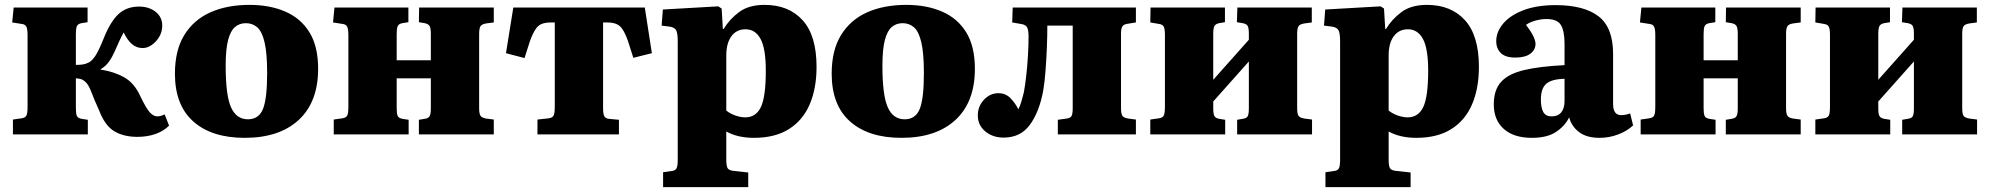

<svg xmlns="http://www.w3.org/2000/svg" viewBox="-20 -551 8153 787"><path d="M543 10Q487 10 448.5 -13Q410 -36 386 -99Q366 -143 354 -175Q342 -207 327 -218Q319 -225 311 -227Q303 -229 291 -230V-108Q291 -85 295 -76Q299 -67 314 -64L340 -60V0H33V-61L68 -66Q83 -68 88 -77Q93 -86 93 -113V-407Q93 -433 87.5 -442.5Q82 -452 68 -453L30 -459L36 -520H339V-460L314 -456Q299 -453 295 -443.5Q291 -434 291 -411V-285Q305 -285 317.5 -286.5Q330 -288 342 -294Q356 -300 370.5 -321.5Q385 -343 406 -396Q433 -463 466 -493.5Q499 -524 550 -524Q591 -524 618 -502.5Q645 -481 645 -446Q645 -421 633 -400.5Q621 -380 602.5 -367Q584 -354 565 -354Q539 -354 520 -371Q501 -388 487 -418Q478 -402 469 -382.5Q460 -363 451 -342Q440 -317 426.5 -298Q413 -279 392 -267V-266Q449 -257 490 -233.5Q531 -210 555 -157Q579 -107 594 -90.5Q609 -74 625 -74Q638 -74 655 -82L673 -36Q650 -13 616.5 -1.5Q583 10 543 10Z M983 14Q848 14 772.5 -53Q697 -120 697 -249Q697 -345 735.5 -407.5Q774 -470 842.5 -500.5Q911 -531 1003 -531Q1086 -531 1149.5 -503.5Q1213 -476 1248.5 -418.5Q1284 -361 1284 -269Q1284 -133 1204.5 -59.5Q1125 14 983 14ZM996 -62Q1041 -62 1058 -104.5Q1075 -147 1075 -251Q1075 -333 1064.5 -377.5Q1054 -422 1034.5 -439Q1015 -456 988 -456Q962 -456 943.5 -440.5Q925 -425 915 -387Q905 -349 905 -281Q905 -160 927 -111Q949 -62 996 -62Z M1348 0V-61L1383 -66Q1398 -68 1403 -77Q1408 -86 1408 -113V-407Q1408 -433 1402.5 -442.5Q1397 -452 1383 -453L1345 -459L1351 -520H1654V-460L1629 -456Q1614 -453 1610 -443.5Q1606 -434 1606 -411V-304H1746V-413Q1746 -435 1741 -444Q1736 -453 1721 -456L1697 -460L1698 -520H2004V-459L1973 -455Q1955 -452 1949.5 -443.5Q1944 -435 1944 -412V-107Q1944 -85 1949.5 -76.5Q1955 -68 1973 -65L2004 -61V0H1697V-60L1721 -64Q1736 -66 1741 -75Q1746 -84 1746 -107V-230H1606V-108Q1606 -85 1610 -76Q1614 -67 1629 -64L1655 -60V0Z M2183 0V-61L2229 -66Q2244 -68 2249 -77Q2254 -86 2254 -113V-459H2237Q2203 -459 2186 -444Q2169 -429 2152 -382L2130 -313L2054 -333L2084 -520H2623L2652 -333L2576 -314L2554 -383Q2538 -429 2520.5 -444Q2503 -459 2469 -459H2452V-108Q2452 -85 2456.5 -75.5Q2461 -66 2475 -64L2517 -60V0Z M2698 216V155L2732 150Q2747 149 2752.5 140Q2758 131 2758 104V-381Q2758 -415 2751.5 -427Q2745 -439 2724 -442L2692 -446L2697 -512L2924 -525L2938 -516L2943 -432H2946Q2970 -472 3009.5 -501.5Q3049 -531 3114 -531Q3213 -531 3270 -468Q3327 -405 3327 -277Q3327 -189 3299 -123.5Q3271 -58 3214 -22Q3157 14 3070 14Q3004 14 2957 -12V104Q2957 129 2962.5 138.5Q2968 148 2991 150L3047 156V216ZM3035 -70Q3079 -70 3099 -112.5Q3119 -155 3119 -261Q3119 -352 3097.5 -391.5Q3076 -431 3036 -431Q2999 -431 2978 -402.5Q2957 -374 2957 -323V-98Q2971 -86 2993 -78Q3015 -70 3035 -70Z M3675 14Q3540 14 3464.5 -53Q3389 -120 3389 -249Q3389 -345 3427.5 -407.5Q3466 -470 3534.5 -500.5Q3603 -531 3695 -531Q3778 -531 3841.5 -503.5Q3905 -476 3940.5 -418.5Q3976 -361 3976 -269Q3976 -133 3896.5 -59.5Q3817 14 3675 14ZM3688 -62Q3733 -62 3750 -104.5Q3767 -147 3767 -251Q3767 -333 3756.5 -377.5Q3746 -422 3726.5 -439Q3707 -456 3680 -456Q3654 -456 3635.5 -440.5Q3617 -425 3607 -387Q3597 -349 3597 -281Q3597 -160 3619 -111Q3641 -62 3688 -62Z M4094 13Q4049 13 4018.5 -12.5Q3988 -38 3988 -78Q3988 -115 4013 -142Q4038 -169 4073 -169Q4102 -169 4122 -148.5Q4142 -128 4154 -103Q4160 -113 4166 -133Q4172 -153 4177 -174Q4182 -201 4186.5 -240.5Q4191 -280 4193.5 -323Q4196 -366 4196 -402Q4196 -427 4190.5 -438Q4185 -449 4169 -452L4129 -459L4131 -520H4636V-459L4605 -454Q4587 -452 4581 -443.5Q4575 -435 4575 -413V-107Q4575 -85 4580.5 -76.5Q4586 -68 4605 -65L4636 -61V0H4316V-60L4352 -65Q4368 -67 4372.5 -76Q4377 -85 4377 -108V-446H4273Q4273 -403 4271 -354.5Q4269 -306 4265.5 -260Q4262 -214 4256 -179Q4240 -92 4201.5 -39.5Q4163 13 4094 13Z M4695 0V-61L4730 -66Q4745 -68 4750 -77Q4755 -86 4755 -113V-407Q4755 -433 4750 -442Q4745 -451 4730 -453L4695 -459L4696 -520H5001V-460L4977 -456Q4962 -453 4957.5 -443.5Q4953 -434 4953 -411V-224L5099 -388V-413Q5099 -435 5094.5 -444Q5090 -453 5074 -456L5050 -460L5052 -520H5357V-459L5327 -455Q5308 -452 5302.5 -443.5Q5297 -435 5297 -412V-107Q5297 -85 5302.5 -76.5Q5308 -68 5327 -65L5358 -61V0H5051V-60L5074 -64Q5090 -66 5094.5 -75Q5099 -84 5099 -107V-299L4953 -135V-108Q4953 -85 4957.5 -76Q4962 -67 4977 -64L5002 -60V0Z M5413 216V155L5447 150Q5462 149 5467.5 140Q5473 131 5473 104V-381Q5473 -415 5466.5 -427Q5460 -439 5439 -442L5407 -446L5412 -512L5639 -525L5653 -516L5658 -432H5661Q5685 -472 5724.5 -501.5Q5764 -531 5829 -531Q5928 -531 5985 -468Q6042 -405 6042 -277Q6042 -189 6014 -123.5Q5986 -58 5929 -22Q5872 14 5785 14Q5719 14 5672 -12V104Q5672 129 5677.5 138.5Q5683 148 5706 150L5762 156V216ZM5750 -70Q5794 -70 5814 -112.5Q5834 -155 5834 -261Q5834 -352 5812.5 -391.5Q5791 -431 5751 -431Q5714 -431 5693 -402.5Q5672 -374 5672 -323V-98Q5686 -86 5708 -78Q5730 -70 5750 -70Z M6259 14Q6185 14 6144 -22.5Q6103 -59 6103 -123Q6103 -183 6133.5 -216Q6164 -249 6228 -264Q6292 -279 6393 -284V-371Q6393 -424 6378 -448.5Q6363 -473 6319 -473Q6297 -473 6273.5 -466.5Q6250 -460 6235 -449Q6259 -417 6266.5 -399.5Q6274 -382 6274 -371Q6274 -347 6253 -331Q6232 -315 6191 -315Q6151 -315 6132 -333.5Q6113 -352 6113 -382Q6113 -421 6142 -455Q6171 -489 6225.5 -509.5Q6280 -530 6356 -530Q6473 -530 6532.5 -484Q6592 -438 6592 -330V-125Q6592 -79 6625 -79Q6642 -79 6662 -86L6674 -37Q6650 -14 6613 0Q6576 14 6537 14Q6483 14 6452 -10Q6421 -34 6412 -70Q6395 -35 6358.5 -10.5Q6322 14 6259 14ZM6340 -74Q6366 -74 6379.5 -90.5Q6393 -107 6393 -137V-228Q6341 -227 6318.5 -208Q6296 -189 6296 -143Q6296 -109 6306 -91.5Q6316 -74 6340 -74Z M6705 0V-61L6740 -66Q6755 -68 6760 -77Q6765 -86 6765 -113V-407Q6765 -433 6759.5 -442.5Q6754 -452 6740 -453L6702 -459L6708 -520H7011V-460L6986 -456Q6971 -453 6967 -443.5Q6963 -434 6963 -411V-304H7103V-413Q7103 -435 7098 -444Q7093 -453 7078 -456L7054 -460L7055 -520H7361V-459L7330 -455Q7312 -452 7306.5 -443.5Q7301 -435 7301 -412V-107Q7301 -85 7306.5 -76.5Q7312 -68 7330 -65L7361 -61V0H7054V-60L7078 -64Q7093 -66 7098 -75Q7103 -84 7103 -107V-230H6963V-108Q6963 -85 6967 -76Q6971 -67 6986 -64L7012 -60V0Z M7421 0V-61L7456 -66Q7471 -68 7476 -77Q7481 -86 7481 -113V-407Q7481 -433 7476 -442Q7471 -451 7456 -453L7421 -459L7422 -520H7727V-460L7703 -456Q7688 -453 7683.5 -443.5Q7679 -434 7679 -411V-224L7825 -388V-413Q7825 -435 7820.5 -444Q7816 -453 7800 -456L7776 -460L7778 -520H8083V-459L8053 -455Q8034 -452 8028.5 -443.5Q8023 -435 8023 -412V-107Q8023 -85 8028.5 -76.5Q8034 -68 8053 -65L8084 -61V0H7777V-60L7800 -64Q7816 -66 7820.5 -75Q7825 -84 7825 -107V-299L7679 -135V-108Q7679 -85 7683.5 -76Q7688 -67 7703 -64L7728 -60V0Z"/></svg>

Font: Literata 36pt ExtraBold
Style: Regular
Weight: 800
Designer: Latin by Veronika Burian and Jose Scaglione. Greek by Irene Vlachou. Cyrillic by Vera Evstafieva.
Foundry: TypeTogether
Version: Version 3.002